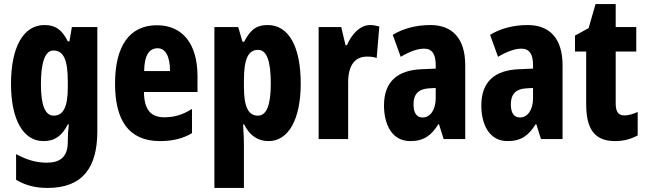

<svg xmlns="http://www.w3.org/2000/svg" viewBox="-20 -683 3169 943"><path d="M198 -560C95 -560 34 -452 34 -271C34 -96 94 10 193 10C249 10 284 -15 313 -72H318C315 -49 313 -16 313 6V14C313 89 274 116 210 116C162 116 114 104 59 74V200C104 227 152 240 214 240C385 240 458 141 458 -38V-550H333L321 -480H313C283 -540 250 -560 198 -560ZM242 -435C292 -435 313 -390 313 -282V-254C313 -158 291 -115 244 -115C202 -115 181 -165 181 -269C181 -381 203 -435 242 -435Z M751 -559C615 -559 545 -456 545 -272C545 -94 611 10 766 10C826 10 878 -2 923 -29V-148C875 -118 835 -107 787 -107C720 -107 688 -145 687 -231H950V-309C950 -466 878 -559 751 -559ZM754 -446C792 -446 815 -408 815 -334H688C689 -415 715 -446 754 -446Z M1295 -560C1246 -560 1213 -544 1179 -478H1171L1150 -550H1033V240H1178V27C1178 7 1177 -26 1174 -72H1179C1207 -15 1249 10 1299 10C1397 10 1457 -97 1457 -273C1457 -454 1398 -560 1295 -560ZM1248 -438C1290 -438 1310 -384 1310 -272C1310 -167 1289 -115 1247 -115C1199 -115 1178 -159 1178 -258V-287C1178 -394 1199 -438 1248 -438Z M1798 -560C1745 -560 1704 -509 1684 -461H1677L1656 -550H1545V0H1690V-279C1690 -358 1720 -405 1783 -405C1802 -405 1817 -403 1830 -398L1843 -553C1824 -558 1811 -560 1798 -560Z M2094 -560C2024 -560 1960 -543 1909 -512L1948 -404C1994 -431 2032 -444 2063 -444C2102 -444 2120 -417 2120 -364V-346L2050 -343C1931 -338 1866 -281 1866 -165C1866 -76 1902 10 1995 10C2061 10 2098 -17 2133 -73H2136L2159 0H2265V-362C2265 -494 2202 -560 2094 -560ZM2086 -249 2120 -251V-201C2120 -143 2093 -106 2056 -106C2027 -106 2011 -127 2011 -171C2011 -221 2036 -246 2086 -249Z M2572 -560C2502 -560 2438 -543 2387 -512L2426 -404C2472 -431 2510 -444 2541 -444C2580 -444 2598 -417 2598 -364V-346L2528 -343C2409 -338 2344 -281 2344 -165C2344 -76 2380 10 2473 10C2539 10 2576 -17 2611 -73H2614L2637 0H2743V-362C2743 -494 2680 -560 2572 -560ZM2564 -249 2598 -251V-201C2598 -143 2571 -106 2534 -106C2505 -106 2489 -127 2489 -171C2489 -221 2514 -246 2564 -249Z M3046 -116C3016 -116 3004 -136 3004 -175V-430H3105V-550H3004V-663H2905L2871 -545L2804 -508V-430H2859V-172C2859 -49 2900 10 3001 10C3043 10 3079 0 3112 -18V-133C3087 -122 3065 -116 3046 -116Z"/></svg>

Font: Noto Sans Myanmar ExtraCondensed ExtraBold
Style: Regular
Weight: 800
Width: 2
Designer: Monotype Design Team
Foundry: Monotype Imaging Inc.
Version: Version 2.107